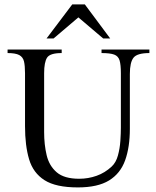

<svg xmlns="http://www.w3.org/2000/svg" viewBox="-20 -819 693 854"><path d="M644.5 -598.6V-583Q590.3 -583 574 -562.5Q557.6 -542 557.6 -489.7V-246.1Q557.6 -164.6 536.6 -106Q515.6 -47.4 465.1 -16.4Q414.6 14.6 326.2 14.6Q228.5 14.6 178 -17.6Q127.4 -49.8 109.4 -110.6Q91.3 -171.4 91.3 -257.8V-493.2Q91.3 -526.4 86.7 -545.9Q82 -565.4 65.4 -574.2Q48.8 -583 13.7 -583V-598.6H254.4V-583Q202.6 -583 189.5 -562.7Q176.3 -542.5 176.3 -493.2V-231.4Q176.3 -175.8 187.5 -128.7Q198.7 -81.5 232.2 -52.7Q265.6 -23.9 332 -23.9Q372.6 -23.9 409.7 -37.1Q446.8 -50.3 476.6 -78.1Q496.1 -96.2 504.6 -127.7Q513.2 -159.2 515.4 -192.9Q517.6 -226.6 517.6 -251V-493.2Q517.6 -530.8 512 -550Q506.3 -569.3 488 -576.2Q469.7 -583 431.6 -583V-598.6ZM470.2 -647.9H439L328.6 -741.7L218.3 -647.9H187L301.3 -799.3H357.4Z"/></svg>

Font: Scheherazade New Rohingya
Style: Regular
Weight: 400
Designer: SIL International
Foundry: SIL International
Version: Version 3.000 ; LngRng